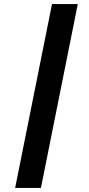

<svg xmlns="http://www.w3.org/2000/svg" viewBox="-20 -780 435 938"><path d="M180 138 360 -760H234L54 138Z"/></svg>

Font: Braiins Sans
Style: Bold Italic
Weight: 700
Italic angle: -11.31°
Designer: Mike Abbink, Paul van der Laan, Pieter van Rosmalen, Jiri Chlebus, Lubos Buracinsky
Foundry: Bold Monday, Sudetype
Version: Version 1.000;hotconv 1.0.109;makeotfexe 2.5.65596